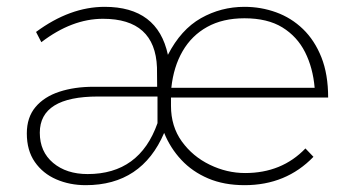

<svg xmlns="http://www.w3.org/2000/svg" viewBox="-20 -541 1026 562"><path d="M696 1Q635.5 1 589.2 -18.8Q543 -38.5 510.8 -73Q478.5 -107.5 460.5 -152Q395 1 231 1Q184 1 144.8 -16Q105.5 -33 82 -66.8Q58.5 -100.5 58.5 -150.5Q58.5 -197.5 84 -227.8Q109.5 -258 153.8 -272.5Q198 -287 253.5 -287H440L439.5 -343.5Q434 -486 281.5 -486Q190.5 -486 101 -417.5L85.5 -447.5Q185 -521 286.5 -521Q441.5 -521 471.5 -380.5Q509.5 -454.5 568.2 -487.8Q627 -521 695.5 -521Q744 -521 788.2 -505Q832.5 -489 866.8 -456Q901 -423 920.8 -373.2Q940.5 -323.5 940.5 -255.5H480.5V-231Q480.5 -171 512.2 -127Q544 -83 594 -58.8Q644 -34.5 697.5 -34.5Q805 -34.5 874 -106.5L897.5 -82Q817.5 1 696 1ZM236.5 -31.5Q388.5 -31.5 441 -180.5V-258.5H267Q96.5 -258.5 96.5 -152.5Q96.5 -97 135.5 -64.2Q174.5 -31.5 236.5 -31.5ZM901 -284Q896 -342.5 873 -388.2Q850 -434 806.5 -460.8Q763 -487.5 695.5 -487.5Q632 -487.5 586.5 -462.2Q541 -437 514.5 -391.2Q488 -345.5 481.5 -284Z"/></svg>

Font: Argentum Novus ExtraLight
Style: Regular
Weight: 250
Designer: Julieta Ulanovsky (font) & Cristiano Sobral (main changes)
Foundry: Julieta Ulanovsky (font) & Cristiano Sobral (main changes)
Version: Version 3.00;November 27, 2020;FontCreator 13.0.0.2655 64-bi